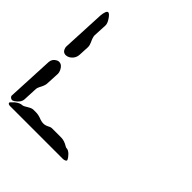

<svg xmlns="http://www.w3.org/2000/svg" viewBox="-191 -881 1032 1032"><g transform="rotate(45 325.0 -365.0)"><path d="M24 -440 36 -690Q40 -728 53 -730Q64 -730 81 -703Q93 -684 93 -670L89 -590Q89 -576 102 -549Q109 -534 109 -520L106 -460Q104 -428 76 -411Q65 -405 55 -405Q32 -405 25 -431Q24 -435 24 -440ZM3 -45 16 -315Q18 -340 42 -352Q49 -355 55 -355Q77 -355 90 -328Q96 -316 96 -305L92 -225Q91 -210 76 -183Q71 -172 70 -165L66 -80Q64 -55 34 -35Q25 -30 21 -30Q6 -33 3 -45ZM440 0H35Q21 -1 20 -10Q20 -13 37 -29Q39 -31 40 -32Q63 -50 80 -50Q88 -50 113 -66Q128 -75 140 -75H160Q179 -75 206 -64Q218 -60 230 -60Q245 -60 265 -71Q273 -75 280 -75H350Q375 -75 402 -58Q407 -55 410 -55Q425 -55 440 -40Q459 -20 460 -10Q457 -2 440 0Z"/></g></svg>

Font: Segment14
Style: Regular
Weight: 400
Monospace: yes
Designer: Paul Flo Williams
Foundry: His Deeds Are Dust
Version: Version 1.002